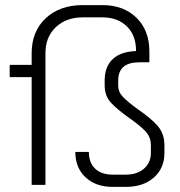

<svg xmlns="http://www.w3.org/2000/svg" viewBox="-20 -724 706 752"><path d="M275 -129H328Q328 -87 352.5 -63.5Q377 -40 422 -40H473Q517 -40 544 -63.5Q571 -87 571 -125V-155Q571 -187 550 -209.5Q529 -232 486 -262Q438 -296 414 -322.5Q390 -349 390 -389V-409Q390 -463 421.5 -492.5Q453 -522 513 -524Q513 -585 477 -620.5Q441 -656 381 -656H304Q239 -656 198.5 -617.5Q158 -579 158 -516V0H104V-422H18V-470H104V-516Q104 -601 159 -652.5Q214 -704 304 -704H381Q464 -704 514.5 -654.5Q565 -605 565 -523V-480H526Q443 -480 443 -409V-389Q443 -364 461.5 -344.5Q480 -325 520 -296Q570 -262 597 -231.5Q624 -201 624 -155V-125Q624 -65 582.5 -28.5Q541 8 473 8H422Q355 8 315 -29.5Q275 -67 275 -129Z"/></svg>

Font: Bai Jamjuree Light
Style: Regular
Weight: 300
Designer: Katatrad Aksorn Co.,Ltd.
Foundry: Cadson Demak Co.,Ltd.
Version: Version 1.000; ttfautohint (v1.6)